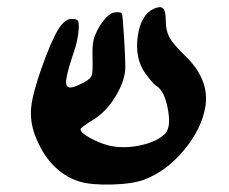

<svg xmlns="http://www.w3.org/2000/svg" viewBox="-20 -751 628 527"><path d="M197 -253Q114 -280 76 -380Q62 -418 65.5 -455.5Q69 -493 94 -564Q120 -637 138.5 -668Q157 -699 176 -699Q190 -699 193.5 -694.5Q197 -690 196 -671Q194 -640 182 -606Q168 -565 163 -540Q158 -515 168.5 -511.5Q179 -508 211 -525Q229 -535 232 -544Q235 -553 234 -592Q233 -626 237 -642Q241 -658 254 -680Q276 -714 294 -717Q313 -719 315 -713Q317 -704 320.5 -648Q324 -592 324 -568Q324 -532 299 -489.5Q274 -447 240 -425Q201 -401 201 -396Q201 -387 226 -373Q251 -359 277 -352Q318 -342 365 -352Q412 -362 434 -385Q450 -403 440.5 -453Q431 -503 408 -516Q399 -522 378 -551Q350 -591 358 -650.5Q366 -710 402 -727Q420 -735 427.5 -728Q435 -721 435 -695Q435 -667 445 -648.5Q455 -630 487 -599Q555 -534 544 -460Q534 -398 485.5 -339.5Q437 -281 376 -258Q344 -246 286.5 -244.5Q229 -243 197 -253Z"/></svg>

Font: Noam
Style: Regular
Weight: 400
Version: Version 1.1